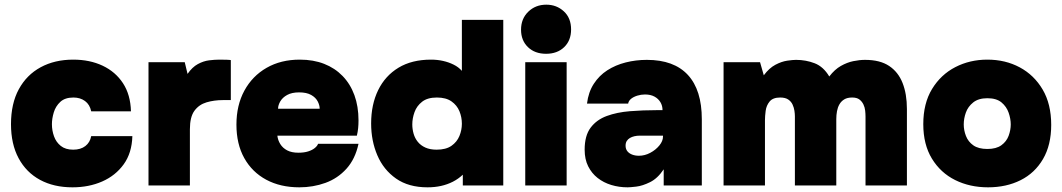

<svg xmlns="http://www.w3.org/2000/svg" viewBox="-20 -793 4542 821"><path d="M290 8Q210 8 151 -24Q92 -56 59.5 -116.5Q27 -177 27 -262Q27 -350 60.5 -411.5Q94 -473 154 -505.5Q214 -538 293 -538Q364 -538 419 -512Q474 -486 506 -437Q538 -388 540 -317H370Q364 -346 343.5 -361Q323 -376 294 -376Q258 -376 238 -357.5Q218 -339 210 -312.5Q202 -286 202 -262Q202 -235 211 -210Q220 -185 240 -169Q260 -153 293 -153Q325 -153 345 -168.5Q365 -184 370 -211H546Q544 -139 509 -90.5Q474 -42 417 -17Q360 8 290 8Z M615 0V-527H770L782 -477Q802 -506 826 -519Q850 -532 874 -535Q898 -538 918 -538Q935 -538 949 -537.5Q963 -537 967 -536V-365H933Q896 -365 863.5 -355.5Q831 -346 811.5 -319.5Q792 -293 792 -240V0Z M1260 8Q1179 8 1118.5 -24.5Q1058 -57 1024.5 -117Q991 -177 991 -260Q991 -343 1025 -405.5Q1059 -468 1120 -503Q1181 -538 1262 -538Q1320 -538 1366 -520Q1412 -502 1445 -468Q1478 -434 1495.5 -386Q1513 -338 1513 -278Q1513 -261 1511.5 -245.5Q1510 -230 1506 -213H1166Q1168 -194 1178.5 -177Q1189 -160 1208 -150Q1227 -140 1256 -140Q1280 -140 1297.5 -145.5Q1315 -151 1326 -160Q1337 -169 1340 -178H1513Q1499 -113 1461.5 -71.5Q1424 -30 1371.5 -11Q1319 8 1260 8ZM1169 -328H1347Q1347 -343 1338.5 -359.5Q1330 -376 1310.5 -387Q1291 -398 1259 -398Q1228 -398 1208 -387Q1188 -376 1178.5 -359.5Q1169 -343 1169 -328Z M1808 8Q1727 8 1673.5 -29.5Q1620 -67 1593.5 -129Q1567 -191 1567 -265Q1567 -346 1597 -407.5Q1627 -469 1684 -503.5Q1741 -538 1823 -538Q1850 -538 1874.5 -532.5Q1899 -527 1920 -516.5Q1941 -506 1955 -490V-708H2132V0H1959V-46Q1940 -28 1916.5 -16Q1893 -4 1866 2Q1839 8 1808 8ZM1847 -153Q1887 -153 1910.5 -169.5Q1934 -186 1944.5 -211.5Q1955 -237 1955 -264Q1955 -292 1944.5 -317.5Q1934 -343 1910.5 -359.5Q1887 -376 1848 -376Q1808 -376 1785 -358Q1762 -340 1752.5 -313.5Q1743 -287 1743 -261Q1743 -241 1748.5 -221.5Q1754 -202 1766.5 -186.5Q1779 -171 1799 -162Q1819 -153 1847 -153Z M2226 0V-527H2403V0ZM2315 -563Q2267 -563 2237.5 -591.5Q2208 -620 2208 -666Q2208 -713 2239 -743Q2270 -773 2316 -773Q2360 -773 2391 -744.5Q2422 -716 2422 -667Q2422 -620 2392.5 -591.5Q2363 -563 2315 -563Z M2664 8Q2627 8 2594 -2Q2561 -12 2535.5 -32Q2510 -52 2495 -82Q2480 -112 2480 -153Q2480 -213 2505.5 -247Q2531 -281 2574.5 -297Q2618 -313 2673.5 -317.5Q2729 -322 2789 -322H2813Q2813 -341 2804 -356Q2795 -371 2778.5 -380Q2762 -389 2738 -389Q2721 -389 2705 -384Q2689 -379 2678.5 -370.5Q2668 -362 2666 -350H2490Q2496 -399 2519 -434.5Q2542 -470 2577 -492.5Q2612 -515 2655.5 -526Q2699 -537 2746 -537Q2862 -537 2921.5 -472.5Q2981 -408 2981 -283V0H2818V-69Q2792 -30 2759.5 -14Q2727 2 2700.5 5Q2674 8 2664 8ZM2712 -127Q2737 -127 2760.5 -139.5Q2784 -152 2799.5 -171Q2815 -190 2815 -209V-213H2716Q2704 -213 2693 -210.5Q2682 -208 2673.5 -203Q2665 -198 2660 -190Q2655 -182 2655 -170Q2655 -156 2662.5 -146.5Q2670 -137 2683 -132Q2696 -127 2712 -127Z M3074 0V-527H3230L3246 -471Q3269 -502 3295.5 -516Q3322 -530 3346 -533.5Q3370 -537 3384 -537Q3426 -537 3463.5 -522.5Q3501 -508 3526 -466Q3549 -496 3575.5 -511Q3602 -526 3628.5 -531.5Q3655 -537 3679 -537Q3743 -537 3782 -511Q3821 -485 3839.5 -438Q3858 -391 3858 -327V0H3681V-294Q3681 -306 3679.5 -320Q3678 -334 3672 -346.5Q3666 -359 3655 -367.5Q3644 -376 3624 -376Q3603 -376 3590 -368Q3577 -360 3569.5 -347Q3562 -334 3559 -317.5Q3556 -301 3556 -284V0H3379V-295Q3379 -306 3377 -319.5Q3375 -333 3369 -346Q3363 -359 3350.5 -367.5Q3338 -376 3316 -376Q3285 -376 3271 -359Q3257 -342 3254 -319Q3251 -296 3251 -279V0Z M4205 8Q4127 8 4064.5 -23Q4002 -54 3965 -114.5Q3928 -175 3928 -262Q3928 -351 3965.5 -412.5Q4003 -474 4065 -506Q4127 -538 4202 -538Q4279 -538 4340.5 -505Q4402 -472 4438.5 -410Q4475 -348 4475 -259Q4475 -173 4440 -113Q4405 -53 4344 -22.5Q4283 8 4205 8ZM4202 -156Q4240 -156 4262 -172Q4284 -188 4293 -212.5Q4302 -237 4302 -261Q4302 -285 4293 -311Q4284 -337 4262.5 -355Q4241 -373 4202 -373Q4164 -373 4141.5 -355Q4119 -337 4110 -311.5Q4101 -286 4101 -261Q4101 -236 4110.5 -211.5Q4120 -187 4142 -171.5Q4164 -156 4202 -156Z"/></svg>

Font: Onest Black
Style: Regular
Weight: 900
Designer: Dmitri Voloshin, Andrey Kudryavtsev
Foundry: Dmitri Voloshin, Andrey Kudryavtsev
Version: Version 1.000;gftools[0.9.33]